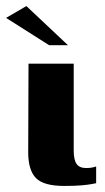

<svg xmlns="http://www.w3.org/2000/svg" viewBox="-55 -609 346 633"><path d="M156 4Q89 4 63.5 -22Q38 -48 38 -107L39 -399H188V-113Q188 -82 197.5 -68.5Q207 -55 229 -55Q242 -55 250.5 -57Q259 -59 262 -60V-5Q257 -4 246.5 -2Q236 0 214.5 2Q193 4 156 4ZM107 -460 -35 -550 32 -589 169 -460Z"/></svg>

Font: r_Genos
Style: Bold
Weight: 700
Designer: Robert E. Leuschke
Foundry: Robert E. Leuschke
Version: Version 2.000;June 29, 2024;FontCreator 14.0.0.2814 32-bit